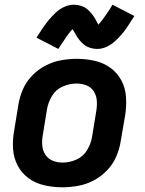

<svg xmlns="http://www.w3.org/2000/svg" viewBox="-20 -788 616 816"><path d="M244 8Q277 8 311 2Q345 -4 377 -20.5Q409 -37 434.5 -63.5Q460 -90 474 -122.5Q488 -155 493 -188L512 -298Q518 -337 515.5 -375.5Q513 -414 496 -446Q479 -478 449.5 -499.5Q420 -521 383 -529.5Q346 -538 307 -538Q274 -538 240 -532Q206 -526 174 -509.5Q142 -493 116.5 -466.5Q91 -440 77 -407.5Q63 -375 58 -342L40 -232Q33 -193 35.5 -155Q38 -117 55 -84.5Q72 -52 101.5 -30.5Q131 -9 168.5 -0.5Q206 8 244 8ZM246 -97Q224 -97 204 -105Q184 -113 172.5 -131Q161 -149 159.5 -171Q158 -193 162 -215L180 -325Q185 -354 201.5 -381Q218 -408 247 -420.5Q276 -433 305 -433Q328 -433 348 -425Q368 -417 379 -399Q390 -381 391.5 -359.5Q393 -338 389 -315L371 -205Q366 -176 349.5 -149Q333 -122 304 -109.5Q275 -97 246 -97ZM393 -580Q414 -580 434 -589.5Q454 -599 470 -614Q486 -629 498 -643Q510 -657 523 -676.5Q536 -696 551 -720L458 -768Q452 -757 446 -748Q440 -739 434.5 -731Q429 -723 424 -716Q419 -709 414.5 -703Q410 -697 407 -693.5Q404 -690 398 -683Q392 -695 385.5 -706.5Q379 -718 369.5 -730Q360 -742 349 -750.5Q338 -759 323.5 -763.5Q309 -768 294 -768Q273 -768 252.5 -758.5Q232 -749 216.5 -734Q201 -719 189 -705Q177 -691 163.5 -671.5Q150 -652 135 -628L228 -580Q235 -591 241 -600Q247 -609 252.5 -617Q258 -625 262.5 -632Q267 -639 272 -645Q277 -651 279.5 -654.5Q282 -658 288 -664Q295 -654 301.5 -642Q308 -630 317.5 -618Q327 -606 338 -597.5Q349 -589 363.5 -584.5Q378 -580 393 -580Z"/></svg>

Font: Iosevka Sparkle
Style: Bold Italic
Weight: 700
Italic angle: -9°
Designer: Belleve Invis
Foundry: Belleve Invis
Version: Version 4.5.0; ttfautohint (v1.8.3)